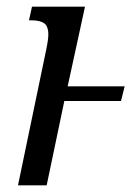

<svg xmlns="http://www.w3.org/2000/svg" viewBox="-20 -556 415 576"><path d="M118 -404Q125 -437 125 -452Q125 -478 112 -486.5Q99 -495 75 -495H67L76 -536H235L183 -297H354L343 -253H173L120 0H34Z"/></svg>

Font: Noto Serif Cond
Style: Italic
Weight: 400
Width: 3
Italic angle: -12°
Designer: Monotype Design Team
Foundry: Monotype Imaging Inc.
Version: Version 1.001